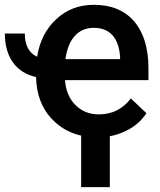

<svg xmlns="http://www.w3.org/2000/svg" viewBox="-46 -558 661 794"><path d="M289.6 215.8H408.2V5.4C431.6 1 453.6 -6.3 474.6 -16.6C510.3 -33.7 538.6 -58.1 559.6 -89.8L495.1 -150.9C461.4 -106.9 417.5 -85 362.8 -85C324.2 -85 292 -97.7 266.6 -123C240.7 -148.4 226.1 -183.1 222.7 -226.6H567.9V-274.4C567.9 -358.4 548.3 -423.3 509.3 -469.2C469.7 -515.1 414.1 -538.1 342.3 -538.1C281.2 -538.1 229.5 -518.6 187 -479C144 -439.5 117.7 -387.2 107.4 -323.2C73.7 -338.9 56.6 -371.1 56.6 -419.4H-25.9C-25.9 -323.7 18.6 -258.3 103 -239.3L104.5 -214.8C110.8 -147 137.2 -92.3 183.1 -51.8C213.4 -24.4 249 -6.3 289.6 2.9ZM224.6 -313.5C235.8 -395 275.9 -442.9 341.8 -442.9C407.7 -442.9 445.3 -401.9 450.7 -322.3V-313.5Z"/></svg>

Font: Roboto Medium
Style: Regular
Weight: 500
Designer: Google
Version: Version 2.137; 2017